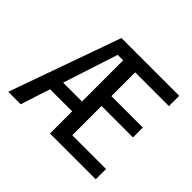

<svg xmlns="http://www.w3.org/2000/svg" viewBox="-159 -959 1187 1187"><g transform="rotate(45 434.5 -365.0)"><path d="M292 -730H797V-640H502V-432H777V-346H502V-90H797V0H397V-194H204L141 0H32ZM232 -280H397V-640H349Z"/></g></svg>

Font: M PLUS 1p Medium
Style: Regular
Weight: 500
Version: Version 1.062